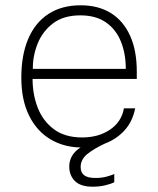

<svg xmlns="http://www.w3.org/2000/svg" viewBox="-20 -547 597 725"><path d="M103 -249Q103 -190.5 122.5 -140.2Q142 -90 183.5 -59Q225 -28 290.5 -28Q352 -28 395.5 -57.5Q439 -87 448 -138H490.5Q480.5 -88 450.5 -55Q420.5 -22 378.8 -6Q337 10 290.5 10Q222.5 10 170.8 -20.8Q119 -51.5 89.8 -110.5Q60.5 -169.5 60.5 -254Q60.5 -339.5 86.8 -400.8Q113 -462 163.2 -494.5Q213.5 -527 284.5 -527Q351.5 -527 398.8 -497.5Q446 -468 471.2 -412.2Q496.5 -356.5 496.5 -277V-249ZM104 -287H455Q455 -344.5 436.5 -390.2Q418 -436 380 -462.5Q342 -489 283.5 -489Q220 -489 180.2 -458.8Q140.5 -428.5 122 -382Q103.5 -335.5 104 -287ZM241.5 82Q241.5 49.5 264.8 25.2Q288 1 349.5 -17L382.5 -8Q334 14.5 309.2 35Q284.5 55.5 284.5 84Q284.5 104 297.5 114.5Q310.5 125 340.5 125Q365.5 125 385.2 119.2Q405 113.5 411.5 110V141Q400.5 147 378.2 152.5Q356 158 330.5 158Q284 158 262.8 136.5Q241.5 115 241.5 82Z"/></svg>

Font: Public Sans Thin
Style: Regular
Weight: 100
Designer: The Public Sans project authors (U.S. Web Design System). Libre Franklin designed by Pablo Impallari and Rodrigo Fuenzal
Version: Version 1.008